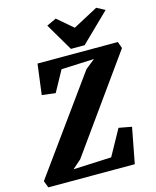

<svg xmlns="http://www.w3.org/2000/svg" viewBox="-176 -1078 952 1172"><g transform="rotate(-15 299.5 -491.5)"><path d="M-35.6 -43.5 392.6 -636.7 452.6 -684.6 245.6 -675.8 173.3 -543.9 87.9 -554.7 112.8 -747.1H620.6L635.3 -705.1L212.9 -114.7L158.2 -66.9L398.9 -77.6L488.8 -240.2L570.3 -225.1L527.3 0H-19ZM230.5 -955.1 291 -983.4 389.2 -899.4 546.9 -983.4 599.1 -955.6 419.4 -780.8H333Z"/></g></svg>

Font: Merriweather
Style: Heavy Italic
Weight: 900
Italic angle: -7°
Designer: Eben Sorkin
Foundry: Eben Sorkin
Version: Version 1.001